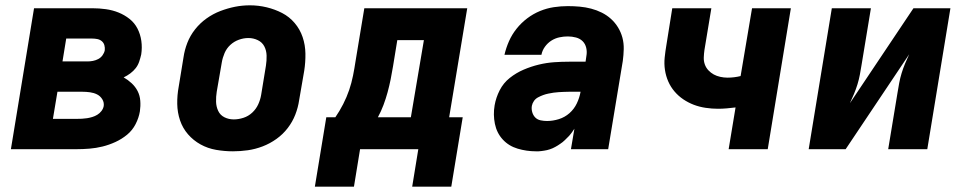

<svg xmlns="http://www.w3.org/2000/svg" viewBox="-20 -561 3640 722"><path d="M21 0 108 -530H327Q353 -530 378 -526.5Q403 -523 425.5 -514Q448 -505 467 -490Q486 -475 497 -453.5Q508 -432 511.5 -407Q515 -382 511 -356Q508 -343 503.5 -329.5Q499 -316 490.5 -305Q482 -294 470 -285Q458 -276 445 -270Q461 -261 475 -248Q489 -235 497.5 -218.5Q506 -202 507.5 -182Q509 -162 506 -142Q502 -118 490 -94.5Q478 -71 458 -54.5Q438 -38 414 -27Q390 -16 365.5 -10Q341 -4 316.5 -2Q292 0 268 0ZM215 -330H309Q319 -330 329.5 -332Q340 -334 349.5 -339Q359 -344 365.5 -353Q372 -362 374 -372Q375 -382 372.5 -391Q370 -400 363 -406Q356 -412 346.5 -414Q337 -416 327 -416H229ZM179 -114H268Q278 -114 288 -114.5Q298 -115 307.5 -116.5Q317 -118 327 -121Q337 -124 346 -129.5Q355 -135 361.5 -143.5Q368 -152 370 -162Q372 -176 364.5 -188Q357 -200 345 -206Q333 -212 318.5 -214Q304 -216 289 -216H196Z M856 8Q824 8 792.5 2.5Q761 -3 734 -18Q707 -33 687 -56Q667 -79 657 -108.5Q647 -138 646.5 -170.5Q646 -203 652 -235L670 -345Q674 -373 684.5 -400Q695 -427 713.5 -450.5Q732 -474 756.5 -491.5Q781 -509 808.5 -519.5Q836 -530 863.5 -535.5Q891 -541 920 -541Q952 -541 983 -533.5Q1014 -526 1041 -512Q1068 -498 1088 -474.5Q1108 -451 1118 -421.5Q1128 -392 1128.5 -359.5Q1129 -327 1124 -295L1105 -185Q1101 -157 1090.5 -130Q1080 -103 1062 -79.5Q1044 -56 1019.5 -38.5Q995 -21 967.5 -10.5Q940 0 912 4Q884 8 856 8ZM859 -112Q877 -112 895.5 -118Q914 -124 928.5 -137.5Q943 -151 951 -168.5Q959 -186 962 -204L980 -314Q983 -333 982.5 -352Q982 -371 974 -386.5Q966 -402 949.5 -410Q933 -418 914 -418Q896 -418 878 -411.5Q860 -405 846 -392Q832 -379 824.5 -361.5Q817 -344 814 -326L795 -216Q792 -197 792.5 -178.5Q793 -160 800.5 -144Q808 -128 824 -120Q840 -112 859 -112Z M1164 141 1207 -120H1241Q1257 -143 1270.5 -169.5Q1284 -196 1293 -222.5Q1302 -249 1307.5 -276.5Q1313 -304 1317 -331L1350 -530H1737L1669 -120H1720L1677 141H1530L1553 0H1334L1311 141ZM1401 -120H1525L1574 -410H1474L1458 -312Q1454 -287 1449 -262.5Q1444 -238 1437.5 -214Q1431 -190 1422 -166Q1413 -142 1401 -120Z M1995 8Q1960 8 1926.5 -2Q1893 -12 1870.5 -36.5Q1848 -61 1841 -95.5Q1834 -130 1840 -165Q1845 -194 1859 -221.5Q1873 -249 1897 -268Q1921 -287 1949 -299Q1977 -311 2006 -318Q2035 -325 2063.5 -327Q2092 -329 2121 -329H2182L2185 -350Q2188 -366 2184.5 -381Q2181 -396 2171 -406Q2161 -416 2146 -420Q2131 -424 2115 -424Q2099 -424 2083 -420.5Q2067 -417 2053 -408Q2039 -399 2029 -385Q2019 -371 2016 -355H1877Q1883 -381 1894 -406Q1905 -431 1922.5 -453Q1940 -475 1962.5 -492Q1985 -509 2010.5 -519.5Q2036 -530 2062.5 -534Q2089 -538 2115 -538Q2138 -538 2160 -536Q2182 -534 2203 -528.5Q2224 -523 2243 -513.5Q2262 -504 2277.5 -490Q2293 -476 2304 -458Q2315 -440 2320.5 -419.5Q2326 -399 2325.5 -376.5Q2325 -354 2322 -332L2267 0H2127L2140 -77Q2140 -77 2140 -77Q2140 -77 2140 -77Q2133 -66 2131.5 -64.5Q2130 -63 2127 -58.5Q2124 -54 2120 -50Q2116 -46 2112 -42Q2108 -38 2104 -34Q2100 -30 2095.5 -26.5Q2091 -23 2086.5 -20Q2082 -17 2077.5 -14Q2073 -11 2068 -8.5Q2063 -6 2058 -3.5Q2053 -1 2047.5 0.5Q2042 2 2037 3.5Q2032 5 2026.5 5.5Q2021 6 2016 7Q2011 8 2005.5 8Q2000 8 1995 8ZM2037 -106Q2059 -106 2081.5 -113Q2104 -120 2121.5 -135.5Q2139 -151 2149 -172Q2159 -193 2163 -215V-216H2121Q2111 -216 2101 -215.5Q2091 -215 2081 -214.5Q2071 -214 2061.5 -212.5Q2052 -211 2042 -209Q2032 -207 2022.5 -203.5Q2013 -200 2003.5 -195Q1994 -190 1988 -181.5Q1982 -173 1980 -163Q1978 -151 1981.5 -139Q1985 -127 1993 -119Q2001 -111 2013 -108.5Q2025 -106 2037 -106Z M2720 0 2746 -157Q2730 -155 2713 -153.5Q2696 -152 2680 -152Q2657 -152 2633.5 -155.5Q2610 -159 2589 -167Q2568 -175 2549.5 -187.5Q2531 -200 2516.5 -217Q2502 -234 2493 -254.5Q2484 -275 2480.5 -298Q2477 -321 2479.5 -345Q2482 -369 2486 -392L2508 -530H2655L2629 -373Q2627 -359 2626.5 -345Q2626 -331 2630.5 -318.5Q2635 -306 2644 -296.5Q2653 -287 2664 -281Q2675 -275 2688.5 -272Q2702 -269 2716 -269Q2728 -269 2740.5 -270.5Q2753 -272 2765 -275L2808 -530H2954L2867 0Z M3021 0 3108 -530H3255L3220 -318Q3217 -299 3213.5 -280.5Q3210 -262 3204.5 -244Q3199 -226 3191.5 -208Q3184 -190 3176 -173L3415 -530H3554L3467 0H3320L3355 -212Q3358 -231 3361.5 -249.5Q3365 -268 3370.5 -286Q3376 -304 3383.5 -322Q3391 -340 3399 -357L3160 0Z"/></svg>

Font: Iosevka Curly HvExObl
Style: Regular
Weight: 900
Width: 7
Italic angle: -9°
Monospace: yes
Designer: Belleve Invis
Foundry: Belleve Invis
Version: Version 11.1.0; ttfautohint (v1.8.3)